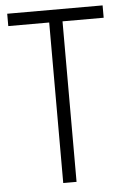

<svg xmlns="http://www.w3.org/2000/svg" viewBox="-52 -752 514 790"><g transform="rotate(-5 205.0 -357.0)"><path d="M232 0V-663H402V-714H8V-663H177V0Z"/></g></svg>

Font: Noto Sans Gujarati Condensed Light
Style: Regular
Weight: 300
Width: 3
Designer: Jelle Bosma - Monotype Design Team, Universal Thirst
Foundry: Monotype Imaging Inc.
Version: Version 2.106